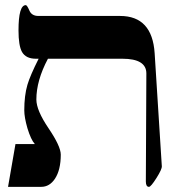

<svg xmlns="http://www.w3.org/2000/svg" viewBox="-20 -725 698 745"><path d="M607.9 -80.1Q608.9 -68.8 587.2 -34.4Q565.4 0 558.1 0Q545.9 0 545.9 -21Q545.9 -28.8 546.9 -229.5Q547.9 -430.2 547.9 -439.9Q547.9 -497.1 455.1 -497.1H166Q121.1 -412.6 121.1 -338.9Q121.1 -296.9 168.5 -227.1Q215.8 -157.2 215.8 -125Q215.8 -65.9 193.4 -31.7Q172.4 0 140.1 0H11.2L40 -166H115.2Q100.1 -182.6 86.4 -227.5Q74.2 -270 74.2 -296.9Q74.2 -354.5 86.4 -396Q96.7 -431.2 129.9 -497.1H119.1Q80.6 -497.1 65.4 -523.4Q51.8 -547.9 51.8 -606.9Q51.8 -705.1 80.1 -705.1Q85 -705.1 94 -684.1Q103 -663.1 128.9 -663.1H445.8Q570.8 -663.1 580.1 -518.1Z"/></svg>

Font: Ezra SIL SR
Style: Regular
Weight: 400
Designer: Development by SIL's NRSI team. OpenType tables by Ralph Hancock ( hancock@dircon.co.uk ).
Foundry: Development by SIL's NRSI team.
Version: Version 2.51; 2007